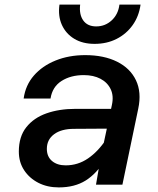

<svg xmlns="http://www.w3.org/2000/svg" viewBox="-20 -804 690 836"><path d="M398 0 418 -117 467 -346Q476 -386 462 -415.5Q448 -445 417.5 -461Q387 -477 345 -477Q288 -477 248 -451.5Q208 -426 200 -375H83Q91 -433 127.5 -475Q164 -517 222 -540.5Q280 -564 351 -564Q432 -564 489.5 -535.5Q547 -507 572 -454.5Q597 -402 582 -331L513 0ZM236 12Q186 12 147 -8Q108 -28 85 -63Q62 -98 62 -144Q62 -209 94.5 -250Q127 -291 182.5 -310.5Q238 -330 308 -330H477L459 -244L302 -243Q247 -243 215.5 -219.5Q184 -196 184 -156Q184 -122 206.5 -103Q229 -84 266 -84Q319 -84 363 -114Q407 -144 442 -197L439 -110Q401 -48 353 -18Q305 12 236 12ZM392 -613Q340 -613 303.5 -635Q267 -657 249.5 -695.5Q232 -734 239 -784H329Q324 -741 342.5 -715Q361 -689 399 -689Q438 -689 466.5 -715.5Q495 -742 500 -784H592Q585 -733 557.5 -694.5Q530 -656 487.5 -634.5Q445 -613 392 -613Z"/></svg>

Font: Azeret Mono Thin Medium
Style: Italic
Weight: 500
Italic angle: -12°
Version: Version 1.002